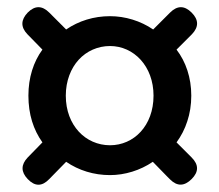

<svg xmlns="http://www.w3.org/2000/svg" viewBox="-20 -637 610 534"><path d="M501 -300C508 -321 512 -345 512 -371C512 -421 497 -465 471 -499L514 -542C533 -562 533 -582 513 -602C493 -622 473 -622 453 -602L406 -555C371 -579 328 -592 286 -592C241 -592 199 -579 164 -555L117 -602C97 -622 77 -622 57 -602C38 -582 37 -562 56 -542L98 -499C73 -465 59 -421 59 -371C59 -319 73 -276 98 -241L57 -199C38 -179 38 -159 57 -139C77 -118 97 -118 117 -139L164 -187C199 -163 241 -150 286 -150C327 -150 370 -163 405 -187L444 -147L453 -138C473 -118 493 -119 513 -139C533 -159 533 -179 513 -199L471 -241C484 -259 494 -278 501 -300ZM199 -471C221 -495 252 -509 286 -509C352 -509 407 -453 407 -371C407 -287 352 -233 286 -233C252 -233 221 -247 199 -271C177 -295 163 -329 163 -371C163 -412 177 -447 199 -471Z"/></svg>

Font: GenSenRounded2 TW M
Style: Regular
Weight: 500
Version: Version 2.100;PS 2.1;hotconv 16.6.51;makeotf.lib2.5.65220 DE